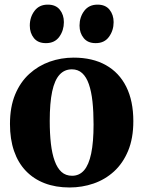

<svg xmlns="http://www.w3.org/2000/svg" viewBox="-20 -797 618 828"><path d="M23 -262Q23 -335.5 45.2 -389.2Q67.5 -443 106.2 -478.2Q145 -513.5 194.2 -531Q243.5 -548.5 297.5 -548.5Q379 -548.5 436.5 -516.2Q494 -484 524.5 -422.8Q555 -361.5 555 -274.5Q555 -200.5 532.5 -146.5Q510 -92.5 471.5 -57.5Q433 -22.5 383.5 -5.5Q334 11.5 280 11.5Q220 11.5 172.5 -6.8Q125 -25 91.5 -60Q58 -95 40.5 -146Q23 -197 23 -262ZM291 -39Q322 -39 342.5 -62.5Q363 -86 373.2 -135Q383.5 -184 383.5 -260.5Q383.5 -315 378.8 -359Q374 -403 363.2 -434Q352.5 -465 334.5 -481.5Q316.5 -498 290 -498Q258 -498 236.8 -474.8Q215.5 -451.5 205 -402.5Q194.5 -353.5 194.5 -275.5Q194.5 -221 199.5 -177.5Q204.5 -134 215.8 -103Q227 -72 245.2 -55.5Q263.5 -39 291 -39ZM177.5 -611Q143.5 -611 126 -633Q108.5 -655 108.5 -686.5Q108.5 -723 128.8 -750Q149 -777 185.5 -777H186.5Q220.5 -777 238 -755Q255.5 -733 255.5 -701.5Q255.5 -666 235.8 -638.5Q216 -611 178.5 -611ZM392 -611Q358.5 -611 340.8 -633Q323 -655 323 -686.5Q323 -723 343.2 -750Q363.5 -777 400.5 -777H401Q435 -777 452.5 -755Q470 -733 470 -701.5Q470 -666 450.2 -638.5Q430.5 -611 393 -611Z"/></svg>

Font: Merriweather 72pt ExtraBold
Style: Regular
Weight: 800
Version: Version 2.100